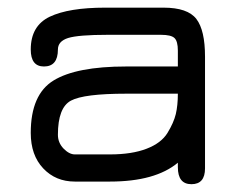

<svg xmlns="http://www.w3.org/2000/svg" viewBox="-20 -470 620 497"><path d="M306.6 -297.9C220.7 -297.9 158 -285.8 118.7 -261.7C79.3 -237.6 59.6 -192.4 59.6 -126C59.6 -87.6 70.3 -57 91.8 -34.2C113.3 -11.4 140.6 0 173.8 0H264.6C342.8 0 401.4 -16.3 440.4 -48.8V-37.1C440.4 -7.8 452.1 6.8 475.6 6.8C499 6.8 510.7 -6.8 510.7 -34.2V-323.2C510.7 -368.8 503.3 -401.4 488.3 -420.9C473.3 -440.4 445 -450.2 403.3 -450.2H252C189.5 -450.2 141.8 -442.4 108.9 -426.8C76 -411.1 59.6 -382.8 59.6 -341.8C59.6 -312.5 71 -297.9 93.8 -297.9C117.8 -297.9 129.9 -312.5 129.9 -341.8C129.9 -356.1 138.7 -366 156.2 -371.6C173.8 -377.1 208 -379.9 258.8 -379.9H396.5C414.1 -379.9 425.8 -377.1 431.6 -371.6C437.5 -366 440.4 -355.1 440.4 -338.9V-297.9ZM440.4 -227.5C440.4 -207.4 438.6 -189.8 435.1 -174.8C431.5 -159.8 424.3 -143.6 413.6 -126C402.8 -108.4 384.8 -94.7 359.4 -85C334 -75.2 302.4 -70.3 264.6 -70.3H173.8C164.1 -70.3 154.3 -75.4 144.5 -85.4C134.8 -95.5 129.9 -107.4 129.9 -121.1C129.9 -168 141.1 -197.4 163.6 -209.5C186 -221.5 233.7 -227.5 306.6 -227.5Z"/></svg>

Font: Jura
Style: DemiBold
Weight: 600
Version: Version 2.5.1